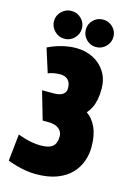

<svg xmlns="http://www.w3.org/2000/svg" viewBox="-135 -968 730 1048"><g transform="rotate(15 230.5 -443.5)"><path d="M135 -899Q103 -899 79.5 -876Q56 -853 56 -821Q56 -789 79.5 -765.5Q103 -742 135 -742Q168 -742 191 -765.5Q214 -789 214 -821Q214 -853 191 -876Q168 -899 135 -899ZM314 -898Q281 -898 258.5 -875.5Q236 -853 236 -821Q236 -789 258.5 -766Q281 -743 314 -743Q346 -743 369 -766Q392 -789 392 -821Q392 -853 369 -875.5Q346 -898 314 -898ZM91 -439 137 -280H172Q190 -280 204.5 -275.5Q219 -271 229 -263Q239 -255 244 -244.5Q249 -234 249 -221Q249 -195 240.5 -178.5Q232 -162 212.5 -154Q193 -146 159 -146Q136 -146 113 -150Q90 -154 71.5 -159.5Q53 -165 42 -169Q31 -173 31 -173L15 -21Q15 -21 28.5 -16Q42 -11 65 -4.5Q88 2 117 7Q146 12 176 12Q246 12 295 -7Q344 -26 374 -57.5Q404 -89 418 -128.5Q432 -168 432 -210Q432 -275 412 -319Q392 -363 358 -386Q373 -403 383 -424Q393 -445 398 -472Q403 -499 403 -531Q403 -584 378 -624.5Q353 -665 309.5 -687.5Q266 -710 211 -710Q187 -710 160 -705.5Q133 -701 105.5 -692Q78 -683 54 -671L97 -536Q105 -540 117 -543Q129 -546 142 -547.5Q155 -549 164 -549Q179 -549 190 -545Q201 -541 209 -533Q217 -525 221 -513.5Q225 -502 225 -487Q225 -470 216.5 -459.5Q208 -449 193 -444Q178 -439 158 -439Z"/></g></svg>

Font: Advent Pro Black
Style: Regular
Weight: 900
Version: Version 3.000